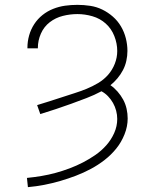

<svg xmlns="http://www.w3.org/2000/svg" viewBox="-20 -548 640 791"><path d="M95 223 91 185Q121 182 151 177Q181 172 210 164Q239 156 267 145.5Q295 135 322 121Q349 107 373.5 90Q398 73 418 50.5Q438 28 450.5 0Q463 -28 463 -58Q463 -75 458.5 -92Q454 -109 445.5 -124Q437 -139 425 -151.5Q413 -164 398 -172Q368 -156 336.5 -144Q305 -132 273.5 -120.5Q242 -109 210 -98.5Q178 -88 146 -78L133 -115Q159 -123 184.5 -131Q210 -139 235.5 -147.5Q261 -156 286.5 -164Q312 -172 336.5 -182Q361 -192 384.5 -206Q408 -220 425.5 -240Q443 -260 453 -285.5Q463 -311 463 -338Q463 -369 451 -399.5Q439 -430 415.5 -451Q392 -472 361 -481Q330 -490 299 -490Q269 -490 239 -482.5Q209 -475 185 -456.5Q161 -438 148.5 -409.5Q136 -381 136 -351Q136 -351 136 -350.5Q136 -350 136 -349H93Q93 -350 93 -350.5Q93 -351 93 -352Q93 -377 100 -402Q107 -427 121 -448.5Q135 -470 155 -486Q175 -502 199 -511.5Q223 -521 248 -524.5Q273 -528 299 -528Q325 -528 351.5 -524Q378 -520 401.5 -508.5Q425 -497 445 -479.5Q465 -462 478.5 -439Q492 -416 498.5 -390Q505 -364 505 -338Q505 -318 500.5 -297.5Q496 -277 486.5 -259Q477 -241 464 -225.5Q451 -210 435 -197Q451 -186 464.5 -170.5Q478 -155 487.5 -137.5Q497 -120 501.5 -100Q506 -80 506 -60Q506 -27 493 5.5Q480 38 459 64Q438 90 411 111Q384 132 354 148Q324 164 292.5 176Q261 188 228.5 197.5Q196 207 162.5 213.5Q129 220 95 223Z"/></svg>

Font: Zed Sans Extralight Extended
Style: Regular
Weight: 200
Width: 7
Designer: Belleve Invis
Foundry: Belleve Invis
Version: Version 1.0.0; ttfautohint (v1.8.4)